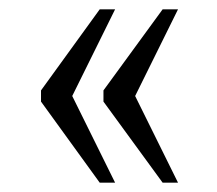

<svg xmlns="http://www.w3.org/2000/svg" viewBox="-20 -476 466 412"><path d="M329 -84H362L270 -270L362 -456H329L202 -282V-258ZM194 -84H227L135 -270L227 -456H194L68 -282V-258Z"/></svg>

Font: Noto Serif Armenian Condensed Light
Style: Regular
Weight: 300
Width: 3
Designer: Monotype Design Team
Foundry: Monotype Imaging Inc.
Version: Version 2.008